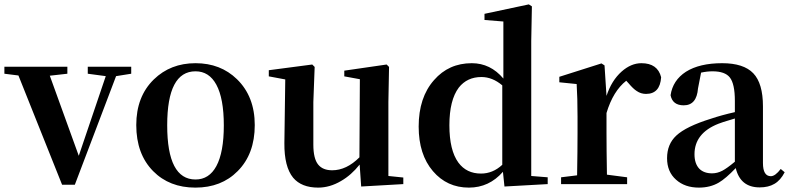

<svg xmlns="http://www.w3.org/2000/svg" viewBox="-28 -839 3598 875"><path d="M255 3 56 -495 -8 -503V-535H279V-503L199 -494L331 -129L454 -492L372 -503V-535H570V-503L501 -492L313 3Z M670 -59Q593 -137 593 -269Q593 -399 673 -477Q749 -551 863 -551Q977 -551 1052 -478Q1133 -399 1133 -269Q1133 -137 1055 -59Q981 16 862.5 16Q744 16 670 -59ZM863 -21Q925 -21 958 -82Q992 -145 992 -267.5Q992 -390 958 -453Q925 -514 863 -514Q734 -514 734 -268Q734 -21 863 -21Z M1422 16Q1346 16 1308 -29Q1267 -79 1268 -187L1272 -477L1197 -491V-519L1395 -545L1406 -534L1400 -374V-180Q1400 -116 1422 -89Q1443 -63 1486 -63Q1551 -63 1610 -122L1612 -478L1541 -491V-517L1734 -545L1745 -534L1742 -374V-37L1810 -30V0L1618 11L1611 -89Q1573 -41 1526 -14Q1475 16 1422 16Z M2109 16Q2009 16 1945 -59Q1880 -135 1880 -262Q1880 -395 1950 -474Q2017 -551 2122 -551Q2207 -551 2266 -481V-741L2180 -748V-776L2382 -819L2396 -810L2393 -652V-37L2468 -31V0L2271 11L2264 -56Q2201 16 2109 16ZM2164 -48Q2218 -48 2261 -88V-450Q2216 -488 2166 -488Q2101 -488 2063 -440Q2020 -383 2020 -268Q2020 -154 2061 -98Q2098 -48 2164 -48Z M2529 0V-31L2602 -40Q2604 -154 2604 -235V-307Q2604 -392 2600 -456L2521 -464V-489L2713 -550L2727 -541L2736 -402Q2759 -472 2805 -513Q2848 -551 2895 -551Q2969 -551 2985 -487Q2980 -411 2916 -411Q2893 -411 2874 -424Q2858 -434 2837 -459L2826 -471Q2766 -424 2736 -324V-235Q2736 -157 2738 -43L2830 -31V0Z M3157 16Q3093 16 3053 -20Q3012 -56 3012 -118Q3012 -182 3054 -221Q3099 -263 3212 -298Q3259 -314 3321 -328V-379Q3321 -457 3298 -486Q3276 -514 3219 -514Q3194 -514 3167 -508L3153 -436Q3147 -359 3088 -359Q3037 -359 3028 -405Q3038 -473 3098 -512Q3160 -551 3263 -551Q3361 -551 3405 -505Q3449 -459 3449 -354V-96Q3449 -36 3485 -36Q3505 -36 3530 -69L3548 -54Q3529 -17 3501 -1Q3474 15 3434 15Q3346 15 3325 -73Q3279 -25 3248 -7Q3209 16 3157 16ZM3217 -49Q3241 -49 3264 -61Q3285 -72 3321 -102V-299Q3316 -298 3308 -295Q3260 -281 3246 -275Q3137 -232 3137 -136Q3137 -93 3159 -70Q3180 -49 3217 -49Z"/></svg>

Font: GenRyuMin TW B
Style: Regular
Weight: 700
Version: Version 1.501;PS 1;hotconv 16.6.51;makeotf.lib2.5.65220